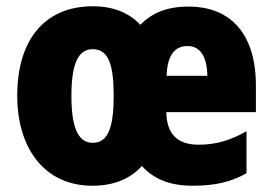

<svg xmlns="http://www.w3.org/2000/svg" viewBox="-20 -583 870 613"><path d="M582 -562C513 -562 466 -542 428 -504C391 -543 340 -563 277 -563C117 -563 35 -449 35 -278C35 -108 123 10 275 10C342 10 395 -11 433 -53C472 -10 525 10 594 10C667 10 718 -2 767 -30V-164C713 -133 666 -121 614 -121C545 -121 512 -157 511 -225H797V-310C797 -474 717 -562 582 -562ZM579 -436C618 -436 641 -404 642 -341H512C514 -411 541 -436 579 -436ZM276 -426C326 -426 343 -377 343 -278C343 -178 326 -127 276 -127C228 -127 208 -179 208 -277C208 -378 229 -426 276 -426Z"/></svg>

Font: Noto Sans Gurmukhi Condensed Black
Style: Regular
Weight: 900
Width: 3
Designer: Jelle Bosma - Monotype Design Team
Foundry: Monotype Imaging Inc.
Version: Version 2.004